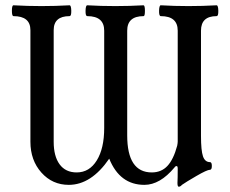

<svg xmlns="http://www.w3.org/2000/svg" viewBox="-20 -686 868 726"><path d="M656 20Q651 20 651 6Q652 -10 652 -48Q652 -58 648 -58Q643 -58 640 -53Q585 13 526 13Q433 13 393 -86Q325 13 240 13Q178 13 136.5 -33.5Q95 -80 95 -150V-572Q95 -625 31 -625Q25 -625 25 -645.5Q25 -666 31 -666Q84 -663 137 -663Q190 -663 243 -666Q249 -666 249.5 -645.5Q250 -625 243 -625Q183 -625 183 -572V-150Q183 -95 205.5 -64.5Q228 -34 270 -34Q318 -34 346 -79.5Q374 -125 374 -202V-570Q374 -625 310 -625Q303 -625 303.5 -645.5Q304 -666 310 -666Q361 -663 416 -663Q469 -663 523 -666Q528 -665 528 -645Q528 -625 523 -625Q461 -625 461 -570V-174Q461 -34 554 -34Q590 -34 613 -58.5Q636 -83 650 -135Q652 -145 652 -151V-570Q652 -625 588 -625Q581 -625 581.5 -645.5Q582 -666 588 -666Q639 -663 693 -663Q746 -663 799 -666Q805 -666 805.5 -645.5Q806 -625 799 -625Q740 -625 740 -570V-172Q740 -117 747.5 -95Q755 -73 774 -73Q781 -73 781 -58.5Q781 -44 774 -44Q763 -44 722.5 -20.5Q682 3 668 13Q662 20 656 20Z"/></svg>

Font: Junicode Cond Medium
Style: Regular
Weight: 500
Width: 3
Designer: Peter S. Baker
Version: Version 2.201